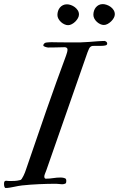

<svg xmlns="http://www.w3.org/2000/svg" viewBox="-45 -916 592 957"><path d="M-24.9 1Q-24.9 -0.5 -24.7 -4.6Q-24.4 -8.8 -23.4 -10.3Q-20 -15.1 -15.1 -15.1Q-13.2 -15.1 -7.3 -14.4Q-1.5 -13.7 2 -13.7Q16.6 -13.7 28.1 -14.2Q39.6 -14.6 56.2 -18.6Q59.6 -19 63.7 -25.1Q67.9 -31.2 71.8 -39.3Q75.7 -47.4 79.1 -55.7Q82.5 -64 84 -69.3Q136.2 -223.1 186.5 -367.2Q236.8 -511.2 284.2 -638.7Q286.6 -646.5 289.1 -654.1Q291.5 -661.6 291.5 -669.9Q291.5 -674.3 287.6 -677.5Q283.7 -680.7 277.3 -680.7Q272.5 -680.7 263.4 -680.4Q254.4 -680.2 243.2 -679.9Q231.9 -679.7 219.5 -679.4Q207 -679.2 195.3 -679.2Q193.4 -679.2 189.5 -679.9Q185.5 -680.7 181.4 -682.1Q177.2 -683.6 174.1 -685.3Q170.9 -687 170.9 -689.5Q170.9 -694.8 175 -698.7Q179.2 -702.6 183.6 -703.6Q186.5 -704.1 191.4 -704.6Q196.3 -705.1 201.4 -705.3Q206.5 -705.6 210.7 -705.6Q214.8 -705.6 216.3 -705.6Q221.2 -705.6 227.8 -705.3Q234.4 -705.1 245.8 -705.1Q257.3 -705.1 274.7 -704.8Q292 -704.6 319.3 -704.6Q339.4 -704.6 357.7 -704.8Q376 -705.1 398.9 -707Q407.2 -707.5 418 -708.5Q428.7 -709.5 439.7 -710.2Q450.7 -710.9 460.7 -711.4Q470.7 -711.9 476.6 -711.9Q489.3 -708.5 489.3 -698.7Q489.3 -691.9 481 -689.7Q472.7 -687.5 460.4 -687.5H429.2Q419.4 -687.5 415.5 -687Q411.6 -686.5 407.2 -683.6Q402.8 -681.2 398.9 -673.6Q395 -666 391.1 -654.8L186 -67.4Q182.6 -58.6 179.2 -50Q175.8 -41.5 175.8 -36.1Q175.8 -32.2 177.5 -28.8Q179.2 -25.4 183.6 -25.4Q202.6 -25.4 220.2 -28.3Q237.8 -31.2 258.8 -31.2Q261.2 -31.2 268.1 -30.3Q274.9 -29.3 280.8 -26.4Q285.6 -23.4 285.6 -14.2Q285.6 -9.3 284.4 -5.6Q283.2 -2 280.8 -1Q276.9 0.5 273.4 1.5Q270 2.4 264.6 2.4Q262.7 2.4 258.8 2Q254.9 1.5 250.2 1.2Q245.6 1 241.2 0.5Q236.8 0 234.4 0Q192.9 0 149.2 2Q105.5 3.9 64.5 8.3Q55.7 9.3 45.2 11.2Q34.7 13.2 24.2 15.4Q13.7 17.6 3.2 19.3Q-7.3 21 -16.6 21Q-19.5 21 -21.2 18.3Q-22.9 15.6 -23.7 12.5Q-24.4 9.3 -24.7 5.9Q-24.9 2.4 -24.9 1ZM241.2 -841.3Q241.2 -851.6 244.4 -861.3Q247.6 -871.1 253.7 -878.4Q259.8 -885.7 268.6 -890.1Q277.3 -894.5 288.6 -894.5Q297.9 -894.5 308.3 -890.9Q318.8 -887.2 327.9 -880.4Q336.9 -873.5 342.8 -864.3Q348.6 -855 348.6 -843.8Q348.6 -835 343.5 -825.7Q338.4 -816.4 330.6 -808.6Q322.8 -800.8 313.2 -795.7Q303.7 -790.5 294.4 -790.5Q285.6 -790.5 276.4 -794.7Q267.1 -798.8 259.3 -805.9Q251.5 -813 246.3 -822.3Q241.2 -831.5 241.2 -841.3ZM420.4 -842.3Q420.4 -852.5 423.6 -862.3Q426.8 -872.1 432.9 -879.4Q439 -886.7 447.5 -891.1Q456.1 -895.5 467.3 -895.5Q476.6 -895.5 487.1 -891.8Q497.6 -888.2 506.6 -881.6Q515.6 -875 521.5 -865.5Q527.3 -856 527.3 -844.7Q527.3 -835.9 522.2 -826.7Q517.1 -817.4 509 -809.6Q501 -801.8 491.5 -796.6Q481.9 -791.5 472.7 -791.5Q463.9 -791.5 454.8 -795.7Q445.8 -799.8 438 -806.9Q430.2 -814 425.3 -823.2Q420.4 -832.5 420.4 -842.3Z"/></svg>

Font: IM FELL French Canon
Style: Italic
Weight: 400
Italic angle: -17°
Designer: Igino Marini
Foundry: Igino Marini
Version: 3.00